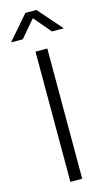

<svg xmlns="http://www.w3.org/2000/svg" viewBox="-181 -989 577 1036"><g transform="rotate(-15 108.0 -471.5)"><path d="M141.6 -727.5H75.7V0H141.6ZM26.4 -809.6 108.4 -905.3 189.9 -809.6H255.4V-810.1L138.7 -943.4H77.1L-38.6 -810.1V-809.6Z"/></g></svg>

Font: Raveo Display Display Light
Style: Regular
Weight: 300
Designer: Jakub Foglar, Rasmus Andersson (Inter)
Foundry: Jakubfoglar.com
Version: Version 1.100;Glyphs 3.2.3 (3260)